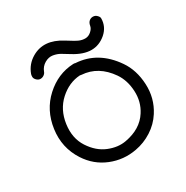

<svg xmlns="http://www.w3.org/2000/svg" viewBox="-154 -788 897 924"><g transform="rotate(-30 295.0 -326.5)"><path d="M299.3 -506.3Q420.9 -499 498.5 -386.2Q537.6 -329.6 541.5 -250Q545.4 -170.4 503.4 -105Q476.6 -63 433.8 -35.6Q391.1 -8.3 342.3 0.5Q269 14.2 200.4 -13.4Q131.8 -41 90.3 -105Q38.1 -185.5 51.8 -282.7Q65.4 -379.9 133.3 -441.9Q201.2 -503.9 287.6 -507.8Q293.5 -508.3 299.3 -506.3ZM288.1 -444.3Q226.1 -440.4 175.5 -394.5Q125 -348.6 114.5 -274.4Q104 -200.2 139.2 -146.2Q174.3 -92.3 225.1 -71.8Q275.9 -51.3 321.8 -60.1Q409.7 -76.2 449.7 -139.2Q481 -187.5 478 -248Q475.1 -308.6 445.3 -352.1Q386.7 -437 295.9 -442.9Q292 -442.9 288.1 -444.3ZM514.6 -631.3Q514.6 -585 478.5 -553.2Q405.3 -490.2 302.2 -554.7Q280.3 -568.4 262.9 -578.6Q245.6 -588.9 223.6 -592.5Q201.7 -596.2 179.4 -583.3Q157.2 -570.3 147.9 -545.9Q145 -537.1 136.2 -530.8Q127.4 -524.4 116.2 -524.4Q105 -524.4 95.7 -533.7Q86.4 -543 86.4 -552.5Q86.4 -562 88.4 -567.4Q105 -613.3 147.5 -638.2Q221.2 -681.2 309.6 -625.5Q352.5 -598.1 368.4 -591.6Q384.3 -585 401.4 -585.2Q418.5 -585.4 433.3 -598.4Q448.2 -611.3 450.7 -626.5Q453.1 -641.6 462.2 -649.7Q471.2 -657.7 483.6 -657.7Q496.1 -657.7 505.4 -648.4Q514.6 -639.2 514.6 -631.3Z"/></g></svg>

Font: Chilanka
Style: Regular
Weight: 400
Designer: Santhosh Thottingal <santhosh.thottingal@gmail.com>
Foundry: Swathanthra Malayalam Computing(SMC)
Version: Version 1.3; 20181103